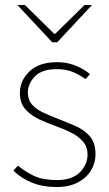

<svg xmlns="http://www.w3.org/2000/svg" viewBox="-20 -740 440 772"><path d="M208 12Q151 12 107.5 -6Q64 -24 34 -54L52 -74Q82 -49 117.5 -32.5Q153 -16 210 -16Q270 -16 301 -47Q332 -78 332 -118Q332 -150 313.5 -171Q295 -192 267.5 -206Q240 -220 212 -230Q175 -243 140 -259Q105 -275 82.5 -300Q60 -325 60 -366Q60 -416 98.5 -453Q137 -490 210 -490Q249 -490 283 -476.5Q317 -463 342 -442L324 -422Q300 -439 273 -450.5Q246 -462 208 -462Q148 -462 120 -432.5Q92 -403 92 -368Q92 -339 108 -320.5Q124 -302 149.5 -289.5Q175 -277 204 -266Q242 -251 279 -235.5Q316 -220 340 -193.5Q364 -167 364 -120Q364 -85 346 -55Q328 -25 293 -6.5Q258 12 208 12ZM190 -570 50 -720H80L198 -604H202L320 -720H350L210 -570Z"/></svg>

Font: Mada ExtraLight
Style: Regular
Weight: 250
Designer: Khaled Hosny
Version: Version 1.5